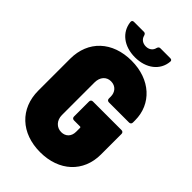

<svg xmlns="http://www.w3.org/2000/svg" viewBox="-259 -962 1062 1062"><g transform="rotate(45 272.5 -430.5)"><path d="M273 -734C360 -734 422 -783 428 -855C429 -864 424 -869 414 -869H337C328 -869 324 -864 321 -855C316 -833 298 -819 273 -819C248 -819 229 -833 224 -855C221 -864 217 -869 208 -869H131C121 -869 116 -864 117 -854C125 -782 186 -734 273 -734ZM273 8C421 8 520 -84 520 -221V-382C520 -391 514 -397 505 -397H281C272 -397 266 -391 266 -382V-264C266 -255 272 -249 281 -249H328C332 -249 334 -247 334 -243V-213C334 -175 310 -153 277 -153C241 -153 213 -181 213 -223V-478C213 -519 237 -547 273 -547C311 -547 332 -519 332 -486V-471C332 -462 338 -456 347 -456H505C514 -456 520 -462 520 -471V-488C520 -615 421 -708 273 -708C124 -708 25 -616 25 -475V-226C25 -85 124 8 273 8Z"/></g></svg>

Font: Barlow Semi Condensed Black
Style: Regular
Weight: 900
Width: 4
Designer: Jeremy Tribby
Foundry: Tribby Type
Version: Version 1.408;PS 001.408;hotconv 1.0.88;makeotf.lib2.5.64775